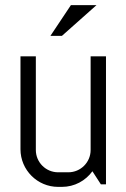

<svg xmlns="http://www.w3.org/2000/svg" viewBox="-20 -720 494 750"><path d="M394 0V-500H334V-134C334 -86 295 -47 247 -47H207C159 -47 120 -86 120 -134V-500H60V-137C60 -56 126 10 207 10H222C271 10 314 -14 341 -51L374 0ZM357 -700H257L177 -580H222Z"/></svg>

Font: Abel
Style: Regular
Weight: 400
Designer: Matthew Desmond
Foundry: Matthew Desmond
Version: Version 1.002